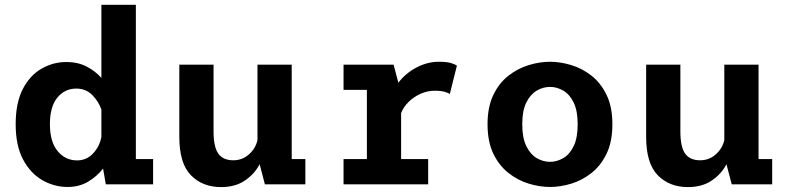

<svg xmlns="http://www.w3.org/2000/svg" viewBox="-20 -770 3290 802"><path d="M262.5 11Q207 11 157.2 -17.2Q107.5 -45.5 76.5 -103.5Q45.5 -161.5 45.5 -251Q45.5 -340.5 75.2 -398Q105 -455.5 153.5 -483.2Q202 -511 257.5 -511Q305 -511 341.8 -492Q378.5 -473 403.5 -444.5V-750H547.5V-105.5H619.5V0H422L410.5 -66Q385.5 -33.5 348.2 -11.2Q311 11 262.5 11ZM188.5 -251Q188.5 -177.5 220.8 -138.8Q253 -100 302 -100Q341.5 -100 368.8 -129Q396 -158 403.5 -198V-312.5Q391.5 -347 365 -373.5Q338.5 -400 298.5 -400Q250.5 -400 219.5 -362.2Q188.5 -324.5 188.5 -251Z M903.5 11.5Q826 11.5 777.5 -38Q729 -87.5 729 -198.5V-500H872V-221Q872 -156 892 -128.2Q912 -100.5 954.5 -100.5Q992.5 -100.5 1020.2 -125.5Q1048 -150.5 1055.5 -185V-500H1198.5V-105.5H1255.5V0H1086.5L1064.5 -84Q1043.5 -43.5 1003.2 -16Q963 11.5 903.5 11.5Z M1415 0V-105.5H1512.5V-394.5H1415V-500H1624L1644 -424.5Q1674.5 -464.5 1720 -488.2Q1765.5 -512 1812.5 -512Q1849 -512 1866.5 -505.8Q1884 -499.5 1888.5 -496L1859 -377.5Q1855 -381 1839 -386Q1823 -391 1795.5 -391Q1765 -391 1736.2 -378Q1707.5 -365 1686 -343.5Q1664.5 -322 1655.5 -297.5V-105.5H1768.5V0Z M2277.5 11Q2234 11 2188.2 -3Q2142.5 -17 2103.5 -47.8Q2064.5 -78.5 2040.5 -128.5Q2016.5 -178.5 2016.5 -251Q2016.5 -323 2040.5 -373Q2064.5 -423 2103.5 -453.5Q2142.5 -484 2188.2 -498Q2234 -512 2277.5 -512Q2321 -512 2366.8 -498Q2412.5 -484 2451.2 -453.5Q2490 -423 2514 -373Q2538 -323 2538 -251Q2538 -178.5 2514 -128.5Q2490 -78.5 2451.2 -47.8Q2412.5 -17 2366.8 -3Q2321 11 2277.5 11ZM2277.5 -94Q2306 -94 2332.8 -109.5Q2359.5 -125 2376.2 -159.5Q2393 -194 2393 -251Q2393 -307.5 2376.2 -341.8Q2359.5 -376 2332.8 -391.5Q2306 -407 2277.5 -407Q2248.5 -407 2222 -391.5Q2195.5 -376 2178.5 -341.8Q2161.5 -307.5 2161.5 -251Q2161.5 -194 2178.5 -159.5Q2195.5 -125 2222 -109.5Q2248.5 -94 2277.5 -94Z M2853.5 11.5Q2776 11.5 2727.5 -38Q2679 -87.5 2679 -198.5V-500H2822V-221Q2822 -156 2842 -128.2Q2862 -100.5 2904.5 -100.5Q2942.5 -100.5 2970.2 -125.5Q2998 -150.5 3005.5 -185V-500H3148.5V-105.5H3205.5V0H3036.5L3014.5 -84Q2993.5 -43.5 2953.2 -16Q2913 11.5 2853.5 11.5Z"/></svg>

Font: Trispace SemiBold
Style: Regular
Weight: 600
Designer: Tyler Finck
Foundry: Etcetera Type Company
Version: Version 1.210; ttfautohint (v1.8.3)